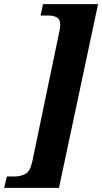

<svg xmlns="http://www.w3.org/2000/svg" viewBox="-73 -780 494 928"><path d="M-53 128 -40 73H-3Q26 73 49.5 60.5Q73 48 83 1L215 -633Q218 -647 218 -659Q218 -689 200.5 -697Q183 -705 161 -705H123L135 -760H401L212 128Z"/></svg>

Font: Noto Serif Condensed ExtraBold
Style: Italic
Weight: 800
Width: 3
Italic angle: -12°
Designer: Monotype Design Team
Foundry: Monotype Imaging Inc.
Version: Version 2.014; ttfautohint (v1.8.4.7-5d5b)